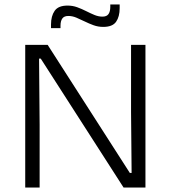

<svg xmlns="http://www.w3.org/2000/svg" viewBox="-20 -840 764 860"><path d="M193.5 -639 561.5 -65.5H569.5L567 -338.5V-639H631.5V0H533.5L162.5 -577.5H155L157.5 -281V0H93V-639ZM442.5 -719.5Q419.5 -719.5 399 -727Q378.5 -734.5 359.2 -744Q340 -753.5 322 -761Q304 -768.5 286 -768.5Q267 -768.5 259 -757Q251 -745.5 251 -724.5V-714H208.5V-730.5Q208.5 -768 224.8 -791.5Q241 -815 282.5 -815Q305.5 -815 326 -807.5Q346.5 -800 365.8 -790.2Q385 -780.5 403 -773Q421 -765.5 439 -765.5Q458 -765.5 466 -777Q474 -788.5 474 -809.5V-820H516V-803Q516 -765.5 500 -742.5Q484 -719.5 442.5 -719.5Z"/></svg>

Font: Anek Gujarati SemiExpanded Light
Style: Regular
Weight: 300
Width: 6
Designer: Mrunmayee Ghaisas (Gujarati), Yesha Goshar (Latin)
Foundry: Ek Type
Version: Version 1.003